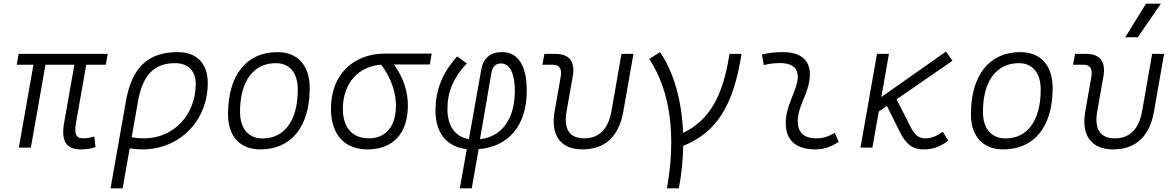

<svg xmlns="http://www.w3.org/2000/svg" viewBox="-20 -815 6485 1060"><path d="M424.3 9.8C456.5 9.8 479.5 6.3 507.3 -2.4L500.5 -61.5C477.5 -54.7 458 -51.3 438.5 -51.3C397 -51.3 389.2 -78.6 400.4 -141.6L456.1 -457.5H564L574.7 -517.6H83L72.3 -457.5H164.6L84 0H150.4L231 -457.5H390.6L334 -136.7C315.9 -35.2 346.7 9.8 424.3 9.8Z M960.4 -527.3C797.4 -527.3 708 -442.4 675.3 -256.8L590.3 224.6H657.2L695.8 4.4C719.2 7.8 742.2 9.8 765.6 9.8C971.7 9.8 1127 -147.9 1127 -356.4C1127 -465.3 1065.9 -527.3 960.4 -527.3ZM707 -57.6 741.7 -254.9C767.1 -399.9 831.1 -466.3 945.8 -466.3C1018.6 -466.3 1060.5 -424.8 1060.5 -351.6C1060.5 -180.7 938 -51.3 776.4 -51.3C749.5 -51.3 724.6 -53.7 707 -57.6Z M1417 9.8C1588.4 9.8 1689.9 -115.7 1689.9 -328.6C1689.9 -453.6 1623.5 -527.3 1511.7 -527.3C1340.3 -527.3 1238.8 -399.9 1238.8 -184.1C1238.8 -62.5 1305.2 9.8 1417 9.8ZM1429.7 -50.8C1351.1 -50.8 1305.2 -105.5 1305.2 -197.3C1305.2 -366.2 1378.9 -466.3 1502.9 -466.3C1579.6 -466.3 1624 -412.1 1624 -320.3C1624 -150.9 1551.8 -50.8 1429.7 -50.8Z M2009.3 9.8C2150.9 9.8 2231.9 -79.1 2231.9 -233.9C2231.9 -309.6 2207 -386.7 2155.3 -459H2353L2363.3 -519H2106C1925.8 -519 1807.1 -398.4 1807.1 -215.8C1807.1 -72.3 1880.9 9.8 2009.3 9.8ZM2084.5 -458C2141.1 -381.8 2166 -301.8 2166 -233.9C2166 -117.7 2111.3 -51.3 2016.6 -51.3C1925.3 -51.3 1873 -110.4 1873 -213.9C1873 -353.5 1956.5 -448.7 2084.5 -458Z M2584.5 224.6 2622.6 8.3C2790 -5.4 2888.2 -123.5 2888.2 -315.4C2888.2 -452.6 2840.3 -527.3 2752 -527.3C2686.5 -527.3 2647.9 -495.1 2636.2 -426.8L2568.8 -46.9C2493.2 -59.1 2450.2 -118.7 2450.2 -213.4C2450.2 -308.1 2482.9 -385.7 2557.1 -464.8L2503.9 -503.4C2420.9 -410.2 2384.3 -318.4 2384.3 -203.6C2384.3 -81.1 2445.8 -3.9 2557.1 8.3L2518.6 224.6ZM2629.9 -46.4 2692.9 -412.1C2698.7 -447.3 2717.3 -464.8 2745.1 -464.8C2795.4 -464.8 2822.3 -407.7 2822.3 -314C2822.3 -157.7 2751 -60.5 2629.9 -46.4Z M3194.8 9.8C3320.3 9.8 3397 -61 3421.4 -200.2L3477.1 -517.6H3411.1L3355.5 -200.2C3337.9 -102.1 3287.1 -51.3 3205.6 -51.3C3124 -51.3 3090.8 -102.1 3107.9 -200.2L3141.6 -390.6C3156.7 -475.1 3124.5 -517.6 3044.9 -517.6H2985.4L2974.6 -457.5H3032.2C3069.3 -457.5 3083.5 -435.5 3075.2 -389.2L3042 -200.2C3018.6 -68.4 3075.2 9.8 3194.8 9.8Z M3662.1 224.6H3728C3742.7 145 3750.5 66.4 3752 -9.8C3937 -84 4030.3 -234.4 4073.7 -517.6H4007.3C3972.2 -284.7 3897 -151.4 3751 -81.1C3744.6 -257.3 3701.2 -413.6 3624 -527.3L3564 -489.3C3684.1 -310.1 3712.4 -58.6 3662.1 224.6Z M4588.9 -81.1C4548.8 -59.6 4524.9 -51.3 4486.8 -51.3C4415.5 -51.3 4379.9 -87.4 4384.8 -157.7C4389.2 -225.6 4426.8 -275.4 4443.4 -345.2C4472.7 -463.9 4420.4 -527.3 4301.8 -527.3C4263.2 -527.3 4224.6 -524.4 4186.5 -513.7L4196.8 -455.6C4226.6 -463.4 4256.3 -466.8 4286.1 -466.8C4364.3 -466.8 4398.4 -428.2 4379.4 -355C4364.3 -293.9 4322.8 -226.1 4318.4 -153.3C4311.5 -46.4 4368.2 9.8 4481 9.8C4534.2 9.8 4573.2 -8.3 4610.4 -31.2Z M4730.5 0H4796.4L4831.5 -199.2L4876.5 -230L4949.2 -84C4984.4 -13.7 5022.9 9.8 5080.6 9.8C5129.9 9.8 5167.5 -3.9 5215.3 -37.6L5185.1 -87.4C5147.9 -61.5 5120.6 -51.3 5087.9 -51.3C5055.2 -51.3 5031.7 -65.9 5008.8 -111.3L4929.7 -266.6L5238.3 -479.5L5202.6 -530.3L4845.7 -279.3L4887.7 -517.6H4821.8Z M5518.6 9.8C5689.9 9.8 5791.5 -115.7 5791.5 -328.6C5791.5 -453.6 5725.1 -527.3 5613.3 -527.3C5441.9 -527.3 5340.3 -399.9 5340.3 -184.1C5340.3 -62.5 5406.7 9.8 5518.6 9.8ZM5531.2 -50.8C5452.6 -50.8 5406.7 -105.5 5406.7 -197.3C5406.7 -366.2 5480.5 -466.3 5604.5 -466.3C5681.2 -466.3 5725.6 -412.1 5725.6 -320.3C5725.6 -150.9 5653.3 -50.8 5531.2 -50.8Z M6124.5 9.8C6250 9.8 6326.7 -61 6351.1 -200.2L6406.7 -517.6H6340.8L6285.2 -200.2C6267.6 -102.1 6216.8 -51.3 6135.3 -51.3C6053.7 -51.3 6020.5 -102.1 6037.6 -200.2L6071.3 -390.6C6086.4 -475.1 6054.2 -517.6 5974.6 -517.6H5915L5904.3 -457.5H5961.9C5999 -457.5 6013.2 -435.5 6004.9 -389.2L5971.7 -200.2C5948.2 -68.4 6004.9 9.8 6124.5 9.8ZM6192.4 -609.4H6261.7L6389.2 -794.9H6307.1Z"/></svg>

Font: Cascadia Mono NF Light
Style: Italic
Weight: 300
Italic angle: -10°
Monospace: yes
Designer: Aaron Bell
Foundry: Saja Typeworks
Version: Version 2404.023